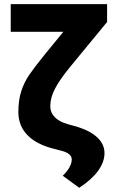

<svg xmlns="http://www.w3.org/2000/svg" viewBox="-20 -727 581 934"><path d="M501 -620.1 319.3 -399.4Q270.5 -339.4 247.6 -295.7Q224.6 -252 224.6 -210Q224.6 -179.2 246.3 -157Q268.1 -134.8 309.6 -123L340.8 -114.3Q413.1 -94.7 450.7 -60.8Q488.3 -26.9 488.3 17.6Q488.3 61.5 456.8 104.5Q425.3 147.5 365.2 186.5L285.2 127.9Q307.6 106.4 318.4 85.9Q329.1 65.4 329.1 48.8Q329.1 34.2 316.4 23.4Q303.7 12.7 280.3 6.8L247.1 -2Q160.2 -22.5 114.7 -68.4Q69.3 -114.3 69.3 -181.6Q69.3 -240.2 83.5 -283.7Q97.7 -327.1 122.8 -363.8Q147.9 -400.4 200.2 -464.8L288.1 -572.3H32.2V-707H501Z"/></svg>

Font: Pretendard ExtraBold
Style: Regular
Weight: 800
Designer: Base glyphs from Inter by Rasmus Andersson; Hangeul glyphs from Noto Sans CJK(Source Han Sans) by Jang Soo-young and Kan
Foundry: Kil Hyung-jin
Version: Version 1.309